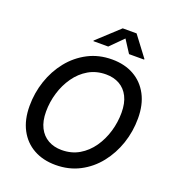

<svg xmlns="http://www.w3.org/2000/svg" viewBox="-166 -1072 1098 1210"><g transform="rotate(20 383.5 -467.0)"><path d="M343.3 9.8Q259.3 9.8 196.3 -25.4Q133.3 -60.5 98.4 -126.5Q63.5 -192.4 63.5 -284.7Q63.5 -372.1 90.8 -453.1Q118.2 -534.2 169.4 -598.1Q220.7 -662.1 292.7 -699.7Q364.7 -737.3 454.1 -737.3Q538.1 -737.3 600.6 -702.1Q663.1 -667 698 -601.3Q732.9 -535.6 732.9 -443.4Q732.9 -355.5 705.6 -274.4Q678.2 -193.4 627.2 -129.2Q576.2 -64.9 504.4 -27.6Q432.6 9.8 343.3 9.8ZM347.7 -91.8Q413.1 -91.8 464.4 -121.8Q515.6 -151.9 551 -202.6Q586.4 -253.4 604.7 -315.4Q623 -377.4 623 -441.4Q623 -505.4 601.3 -548.6Q579.6 -591.8 540.5 -613.8Q501.5 -635.7 450.2 -635.7Q384.3 -635.7 333 -605.7Q281.7 -575.7 246.1 -524.9Q210.4 -474.1 191.9 -412.4Q173.3 -350.6 173.3 -286.6Q173.3 -222.7 195.3 -179.4Q217.3 -136.2 256.6 -114Q295.9 -91.8 347.7 -91.8ZM401.4 -805.2H301.8L302.2 -809.6L448.2 -944.3H541L642.6 -809.6L642.1 -805.2H541L486.3 -890.1Z"/></g></svg>

Font: Inter Medium
Style: Italic
Weight: 500
Italic angle: -9.3988°
Designer: Rasmus Andersson
Foundry: rsms
Version: Version 4.001;git-66647c0bb